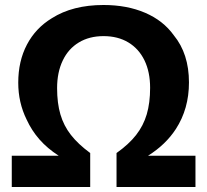

<svg xmlns="http://www.w3.org/2000/svg" viewBox="-20 -745 826 765"><path d="M26.9 -124.5H213.9Q168.5 -153.8 137.2 -189.5Q106 -225.1 85.9 -269Q52.7 -336.4 52.7 -415.5Q52.7 -501.5 87.4 -567.4Q122.1 -633.3 186.5 -672.4Q269.5 -725.1 392.6 -725.1Q485.8 -725.1 558.1 -694.1Q630.4 -663.1 672.4 -604.5Q732.9 -530.8 732.9 -416.5Q732.9 -311.5 680.7 -231Q640.1 -168.5 569.8 -124.5H758.8V0H444.3V-135.3Q493.2 -169.9 522.2 -207Q551.3 -244.1 564.7 -289.6Q578.1 -335 578.1 -395Q578.1 -458 555.7 -504.4Q533.2 -550.8 491.5 -575.9Q449.7 -601.1 392.6 -601.1Q335.9 -601.1 294.2 -575.9Q252.4 -550.8 230 -503.9Q207.5 -457 207.5 -394Q207.5 -334 220.7 -289.1Q233.9 -244.1 262.5 -207.5Q291 -170.9 339.4 -135.3V0H26.9Z"/></svg>

Font: Viking Open Sans
Style: Bold
Weight: 700
Foundry: Ascender Corporation
Version: Version 2.001